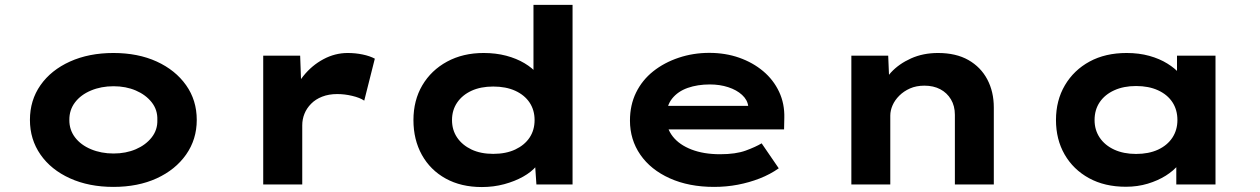

<svg xmlns="http://www.w3.org/2000/svg" viewBox="-20 -760 5190 791"><path d="M447.2 10Q346.5 10 268.4 -25.3Q190.3 -60.6 146.8 -123.1Q103.3 -185.7 103.3 -265.9Q103.3 -347 146.8 -409.1Q190.3 -471.2 268.4 -506.5Q346.5 -541.7 447.2 -541.7Q548.5 -541.7 625.6 -506.5Q702.6 -471.2 746.6 -409.1Q790.6 -347 790.6 -265.9Q790.6 -185.7 746.6 -123.1Q702.6 -60.6 625.6 -25.3Q548.5 10 447.2 10ZM447.8 -127.6Q498.7 -127.6 539.6 -145.2Q580.4 -162.7 605 -194Q629.6 -225.4 628.2 -265.9Q629.6 -307.4 605 -338.5Q580.4 -369.6 539.6 -387.1Q498.7 -404.7 447.8 -404.7Q396.7 -404.7 354.8 -387.1Q312.9 -369.6 289.1 -338.3Q265.3 -307 265.7 -265.9Q265.3 -225.4 289.1 -194Q312.9 -162.7 354.8 -145.2Q396.7 -127.6 447.8 -127.6Z M1064.4 0V-530.7H1216.6L1223.5 -339.3L1178.4 -348.4Q1194 -402 1229.1 -446.1Q1264.3 -490.3 1312.2 -516Q1360 -541.7 1412.6 -541.7Q1444.2 -541.7 1474 -535.5Q1503.8 -529.3 1524.2 -518.3L1480.6 -345.4Q1462.7 -357.6 1431.2 -365Q1399.7 -372.5 1369.4 -372.5Q1334.5 -372.5 1307.3 -361.8Q1280 -351.2 1261.7 -332.5Q1243.3 -313.8 1234.3 -291.3Q1225.2 -268.7 1225.2 -243.9V0Z M1965.1 10.6Q1879.5 10.6 1816.2 -24.4Q1752.8 -59.4 1718 -122Q1683.3 -184.6 1683.3 -265.3Q1683.3 -346.4 1719.8 -408.5Q1756.4 -470.6 1821.9 -506.2Q1887.4 -541.7 1972.6 -541.7Q2022.8 -541.7 2065.3 -530.5Q2107.9 -519.2 2140.9 -499.5Q2173.9 -479.8 2193.4 -455.9Q2213 -432.1 2216.5 -406.5L2177.8 -397.6V-740H2338.8V0H2189.9L2180.7 -135L2212.8 -124.8Q2209.9 -99.7 2189.6 -75.5Q2169.3 -51.4 2135.1 -32.2Q2100.9 -13 2057.3 -1.2Q2013.6 10.6 1965.1 10.6ZM2012 -126.1Q2064.3 -126.1 2102.6 -144Q2140.9 -162 2161.7 -193Q2182.4 -224.1 2182.4 -265.3Q2182.4 -306.5 2161.7 -337.6Q2140.9 -368.6 2102.6 -386.1Q2064.3 -403.5 2012 -403.5Q1960.4 -403.5 1922.6 -386.1Q1884.7 -368.6 1863.5 -337.6Q1842.2 -306.5 1842.2 -265.3Q1842.2 -224.1 1863.5 -193Q1884.7 -162 1922.6 -144Q1960.4 -126.1 2012 -126.1Z M2921.9 10Q2818 10 2739.4 -25.4Q2660.8 -60.7 2618 -122.7Q2575.3 -184.6 2575.3 -263.3Q2575.3 -327.2 2600.5 -378.7Q2625.8 -430.2 2671.1 -466.2Q2716.4 -502.2 2776.2 -522.2Q2836 -542.2 2902 -542.2Q2968.6 -542.2 3025.2 -522.3Q3081.7 -502.4 3124.2 -466.7Q3166.6 -431 3189.7 -381.9Q3212.8 -332.8 3211.2 -274L3210.2 -227H2685.9L2662.9 -323.9H3079.8L3062.6 -301.9V-322.4Q3059.3 -348.9 3037 -369.2Q3014.8 -389.5 2980.1 -400.8Q2945.5 -412.1 2904.3 -412.1Q2854.1 -412.1 2813.3 -397.9Q2772.6 -383.6 2748.7 -353.5Q2724.9 -323.4 2724.9 -275.5Q2724.9 -231.8 2751.8 -197.6Q2778.7 -163.4 2828.9 -144Q2879.1 -124.6 2946.4 -124.6Q3011.2 -124.6 3052.1 -139.6Q3093 -154.6 3117.8 -169.5L3188.3 -66.6Q3152.9 -41.7 3109.8 -24.8Q3066.7 -8 3019.5 1Q2972.3 10 2921.9 10Z M3487.4 0V-530.7H3639.2L3644.9 -393.7L3602.2 -383.6Q3617.6 -425.6 3650.4 -461.2Q3683.3 -496.9 3733.1 -519.3Q3782.9 -541.7 3844.3 -541.7Q3918.6 -541.7 3969.6 -512.7Q4020.6 -483.6 4047.5 -432.8Q4074.3 -382 4074.3 -317V0H3913.9V-286.9Q3913.9 -323.5 3897.7 -350.6Q3881.5 -377.7 3853.6 -392.4Q3825.7 -407.1 3788.6 -407.1Q3754.9 -407.1 3729.1 -395.7Q3703.3 -384.3 3684.8 -365.8Q3666.3 -347.3 3657.1 -326Q3647.8 -304.7 3647.8 -283.8V0H3568.1Q3530.7 0 3510.6 0Q3490.4 0 3487.4 0Z M4618.5 9.4Q4531 9.4 4466.3 -26.1Q4401.7 -61.6 4366 -123.6Q4330.4 -185.6 4330.4 -265.3Q4330.4 -346.4 4367.2 -408.8Q4404 -471.2 4469 -506.5Q4533.9 -541.7 4621.5 -541.7Q4672.2 -541.7 4714.9 -529.9Q4757.5 -518 4789.5 -498Q4821.6 -478.1 4842 -454.4Q4862.3 -430.6 4867.4 -408.1L4829 -405.1V-530.7H4987.6V0H4826.1V-142.4L4859.2 -133.1Q4855.9 -107 4835.5 -81.8Q4815.1 -56.6 4782.6 -36.2Q4750.2 -15.9 4708.3 -3.2Q4666.4 9.4 4618.5 9.4ZM4660.3 -125.8Q4712.6 -125.8 4750.9 -143.5Q4789.2 -161.3 4810 -192.9Q4830.7 -224.5 4830.7 -265.3Q4830.7 -307.7 4810 -339.1Q4789.2 -370.5 4750.9 -388Q4712.6 -405.6 4660.3 -405.6Q4609.1 -405.6 4570.5 -388Q4531.9 -370.5 4510.6 -339.1Q4489.4 -307.7 4489.4 -265.3Q4489.4 -224.5 4510.6 -192.9Q4531.9 -161.3 4570.5 -143.5Q4609.1 -125.8 4660.3 -125.8Z"/></svg>

Font: Lexend Peta
Style: Regular
Weight: 400
Designer: Bonnie Shaver-Troup, Thomas Jockin
Foundry: Lexend
Version: Version 1.007